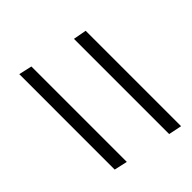

<svg xmlns="http://www.w3.org/2000/svg" viewBox="-37 -698 673 673"><g transform="rotate(45 300.0 -361.0)"><path d="M112 -497H585L575 -448H103ZM66 -274H539L528 -225H55Z"/></g></svg>

Font: Mona Sans Light
Style: Italic
Weight: 300
Italic angle: -11.7°
Designer: Deni Anggara
Foundry: GitHub
Version: Version 2.000